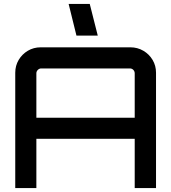

<svg xmlns="http://www.w3.org/2000/svg" viewBox="-20 -962 876 982"><path d="M58 0V-590Q58 -626 75.5 -655.5Q93 -685 122.5 -702.5Q152 -720 188 -720H647Q683 -720 713 -702.5Q743 -685 760.5 -655.5Q778 -626 778 -590V0H669V-252H166V0H58ZM166 -360H669V-587Q669 -597 662 -604.5Q655 -612 644 -612H191Q181 -612 173.5 -604.5Q166 -597 166 -587V-360ZM371 -780 331 -942H439L480 -780Z"/></svg>

Font: Orbitron Medium
Style: Regular
Weight: 500
Designer: Matt McInerney
Foundry: The League of Moveable Type
Version: Version 2.001